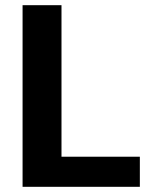

<svg xmlns="http://www.w3.org/2000/svg" viewBox="-20 -720 608 740"><path d="M67 0V-700H217V-116H519V0Z"/></svg>

Font: DM Sans Black
Style: Regular
Weight: 900
Designer: Colophon Foundry, Jonny Pinhorn
Foundry: Colophon Foundry
Version: Version 4.004; ttfautohint (v1.8.4.7-5d5b)